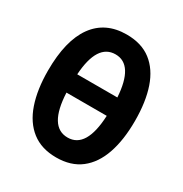

<svg xmlns="http://www.w3.org/2000/svg" viewBox="-170 -855 949 995"><g transform="rotate(30 304.0 -357.5)"><path d="M564 -358Q564 -244 535.5 -161.5Q507 -79 449.5 -34.5Q392 10 304 10Q216 10 158 -35Q100 -80 71.5 -163Q43 -246 43 -359Q43 -539 110 -632Q177 -725 304 -725Q393 -725 450.5 -680.5Q508 -636 536 -554Q564 -472 564 -358ZM305 -607Q196 -607 184 -418H424Q412 -607 305 -607ZM304 -109Q415 -109 424 -308H183Q192 -109 304 -109Z"/></g></svg>

Font: Noto Sans ExtraCondensed
Style: Bold
Weight: 700
Width: 2
Designer: Monotype Design Team
Foundry: Monotype Imaging Inc.
Version: Version 2.013; ttfautohint (v1.8.4.7-5d5b)